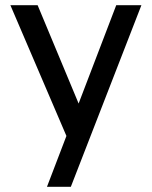

<svg xmlns="http://www.w3.org/2000/svg" viewBox="-20 -520 585 740"><path d="M125 -500H20L236 4L161 200H253L525 -500H428L283 -121Z"/></svg>

Font: Perun
Style: Regular
Weight: 400
Foundry: Copyright (c) Stefan Peev, Context Ltd, 2016
Version: Version 1.089